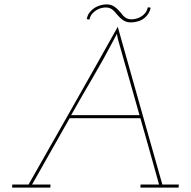

<svg xmlns="http://www.w3.org/2000/svg" viewBox="-20 -854 868 874"><path d="M511 -790Q525 -773 540 -762.5Q555 -752 575 -752Q592 -752 609 -757Q626 -762 640 -774Q649 -782 656 -793Q663 -804 666 -819Q663 -820 659.5 -820Q656 -820 653 -821Q649 -804 640 -793.5Q631 -783 620 -777Q609 -771 598 -768.5Q587 -766 579 -766Q565 -766 554 -772Q543 -778 530 -796Q516 -813 501 -823.5Q486 -834 466 -834Q451 -834 437 -830Q423 -826 410 -818Q398 -810 388 -797.5Q378 -785 375 -767Q377 -766 380.5 -766Q384 -766 387 -765Q391 -782 400.5 -792.5Q410 -803 421 -809Q431 -815 442 -817.5Q453 -820 461 -820Q475 -820 486 -814Q497 -808 511 -790ZM36 -14 35 0H209L210 -14H126L297 -316H619Q641 -240 662 -164.5Q683 -89 704 -14H620L619 0H793L794 -14H719Q668 -194 617.5 -372.5Q567 -551 516 -732Q415 -551 313.5 -372.5Q212 -194 110 -14ZM304 -330Q353 -417 403 -502Q453 -587 499 -675Q500 -677 503 -682.5Q506 -688 512 -700L517 -675L615 -330Z"/></svg>

Font: Josefin Slab Thin Thin
Style: Italic
Weight: 250
Italic angle: -12°
Version: Version 2.000